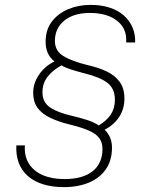

<svg xmlns="http://www.w3.org/2000/svg" viewBox="-20 -757 591 787"><path d="M242 10Q193 10 155.5 -2Q118 -14 93 -36.5Q68 -59 56.5 -90.5Q45 -122 47 -161H82Q79 -118 98 -87Q117 -56 154.5 -39.5Q192 -23 244 -23Q319 -23 359.5 -55Q400 -87 400 -147Q400 -174 386 -192Q372 -210 342.5 -222.5Q313 -235 268 -246Q219 -258 185 -274.5Q151 -291 133.5 -315.5Q116 -340 116 -377Q116 -416 140 -451Q164 -486 203 -505Q184 -521 175.5 -540.5Q167 -560 167 -586Q167 -635 192.5 -668.5Q218 -702 260 -719.5Q302 -737 352 -737Q394 -737 428.5 -726Q463 -715 486.5 -694.5Q510 -674 522.5 -646Q535 -618 534 -583H497Q500 -621 482 -648Q464 -675 430 -689.5Q396 -704 349 -704Q282 -704 243.5 -672.5Q205 -641 205 -589Q205 -549 239.5 -527.5Q274 -506 340 -490Q384 -480 417.5 -464Q451 -448 470.5 -421.5Q490 -395 490 -353Q490 -311 469 -278.5Q448 -246 409 -225Q423 -212 431 -193.5Q439 -175 439 -152Q439 -100 414.5 -64Q390 -28 345.5 -9Q301 10 242 10ZM385 -243Q417 -262 434 -287.5Q451 -313 451 -348Q451 -393 421.5 -416.5Q392 -440 328 -456Q297 -464 273 -471.5Q249 -479 232 -489Q197 -470 175.5 -443Q154 -416 154 -378Q154 -338 185.5 -316.5Q217 -295 280 -281Q309 -274 336 -265.5Q363 -257 385 -243Z"/></svg>

Font: Mona Sans
Style: Italic
Weight: 200
Italic angle: -11.6951°
Designer: Deni Anggara
Foundry: GitHub
Version: Version 2.000